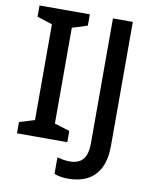

<svg xmlns="http://www.w3.org/2000/svg" viewBox="-97 -787 843 1056"><g transform="rotate(10 324.0 -258.5)"><path d="M318 0H37V-63L122 -89V-624L37 -651V-714H318V-651L233 -624V-89L318 -63ZM358 197Q333 197 313.5 193.5Q294 190 279 184V92Q295 96 313 99Q331 102 351 102Q376 102 398.5 92Q421 82 434 56Q447 30 447 -18V-714H558V-23Q558 54 533 102.5Q508 151 463 174Q418 197 358 197Z"/></g></svg>

Font: Noto Sans Nag Mundari Medium
Style: Regular
Weight: 500
Version: Version 1.000